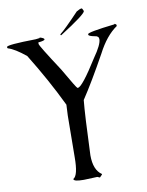

<svg xmlns="http://www.w3.org/2000/svg" viewBox="-152 -1663 1365 1782"><g transform="rotate(-10 530.5 -772.5)"><path d="M1019.5 -1366.2Q1038.1 -1359.4 1038.1 -1351.6V-1341.8Q933.6 -1270.5 853.5 -1115.2Q716.8 -868.2 617.2 -718.8Q603.5 -585 588.9 -202.1Q588.9 -63.5 664.1 -13.7V-8.8L640.6 15.6L617.2 5.9L494.1 10.7H484.4Q394.5 10.7 394.5 -13.7Q442.4 -38.1 442.4 -211.9L446.3 -602.5L451.2 -704.1Q330.1 -956.1 171.9 -1211.9Q70.3 -1294.9 6.8 -1313.5L2 -1318.4V-1327.1Q2 -1347.7 276.4 -1351.6L314.5 -1356.4V-1361.3Q356.4 -1349.6 356.4 -1336.9Q356.4 -1324.2 294.9 -1318.4V-1303.7Q294.9 -1287.1 460.9 -1033.2Q570.3 -842.8 579.1 -839.8H584Q624 -839.8 778.3 -1085.9Q858.4 -1199.2 858.4 -1250Q858.4 -1280.3 820.3 -1284.2Q763.7 -1294.9 763.7 -1308.6V-1313.5Q763.7 -1332 1019.5 -1361.3ZM745.1 -1559.6Q751 -1559.6 761.7 -1532.2Q761.7 -1503.9 516.6 -1347.7H513.7L509.8 -1350.6V-1357.4Q556.6 -1392.6 696.3 -1540Q729.5 -1559.6 745.1 -1559.6Z"/></g></svg>

Font: EG Dragon Caps 
Style: Regular
Weight: 400
Designer: Bill Roach / W.K. Roach
Version: Version 1.00 April 18, 2012, initial release